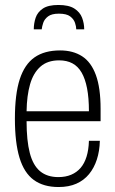

<svg xmlns="http://www.w3.org/2000/svg" viewBox="-20 -741 465 773"><path d="M216 12Q155 12 116 -16.5Q77 -45 58.5 -106Q40 -167 40 -263Q40 -362 59.5 -422Q79 -482 119 -510Q159 -538 222 -538Q274 -538 310.5 -514.5Q347 -491 366 -439Q385 -387 385 -303V-253H87Q87 -175 100 -125Q113 -75 141.5 -51.5Q170 -28 215 -28Q244 -28 266.5 -37.5Q289 -47 304.5 -65Q320 -83 328.5 -110.5Q337 -138 338 -174H382Q381 -133 370 -99Q359 -65 338.5 -40Q318 -15 287.5 -1.5Q257 12 216 12ZM87 -293H338Q338 -347 330.5 -385.5Q323 -424 308.5 -449Q294 -474 271.5 -486Q249 -498 218 -498Q171 -498 142.5 -472.5Q114 -447 101 -401.5Q88 -356 87 -293ZM215 -721Q257 -721 279.5 -706.5Q302 -692 310.5 -669.5Q319 -647 319 -623H287Q287 -634 282 -649Q277 -664 262.5 -675Q248 -686 217 -686Q188 -686 173.5 -675Q159 -664 154 -649Q149 -634 148 -623H116Q116 -647 123.5 -669.5Q131 -692 152.5 -706.5Q174 -721 215 -721Z"/></svg>

Font: Archivo Condensed Thin
Style: Regular
Weight: 250
Width: 3
Designer: Hector Gatti
Foundry: Omnibus-Type
Version: Version 2.001